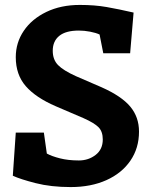

<svg xmlns="http://www.w3.org/2000/svg" viewBox="-20 -749 617 779"><path d="M32 -36 44 -211H158L170 -126Q190 -115 223.5 -106.5Q257 -98 300 -98Q339 -98 368 -120.5Q397 -143 397 -183Q397 -215 380 -232.5Q363 -250 318 -270L206 -318Q125 -353 84.5 -399.5Q44 -446 44 -517Q44 -576 76.5 -624Q109 -672 168 -700.5Q227 -729 304 -729Q364 -729 412.5 -720.5Q461 -712 522 -698L508 -533H399L384 -609Q369 -616 345.5 -620.5Q322 -625 300 -625Q247 -625 220.5 -603.5Q194 -582 194 -543Q194 -507 215.5 -485Q237 -463 288 -440L392 -395Q473 -359 508.5 -316.5Q544 -274 544 -215Q544 -148 509 -97Q474 -46 411.5 -18Q349 10 267 10Q187 10 124.5 -6Q62 -22 32 -36Z"/></svg>

Font: Enriqueta
Style: Bold
Weight: 700
Designer: Viviana Monsalve, Gustavo Ibarra
Foundry: 72Puntos
Version: Version 2.000